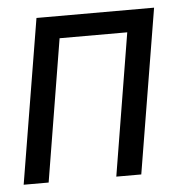

<svg xmlns="http://www.w3.org/2000/svg" viewBox="-43 -562 587 605"><g transform="rotate(-5 250.0 -260.0)"><path d="M8 0 94 -520H466L380 0H301L375 -450H161L87 0Z"/></g></svg>

Font: Iosevka Term Curly Oblique
Style: Regular
Weight: 400
Italic angle: -9°
Designer: Belleve Invis
Foundry: Belleve Invis
Version: Version 32.3.0